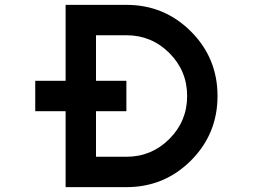

<svg xmlns="http://www.w3.org/2000/svg" viewBox="-20 -770 1040 790"><path d="M500 -750Q656.2 -750 765.6 -640.6Q875 -531.2 875 -375Q875 -218.8 765.6 -109.4Q656.2 0 500 0H250V-312.5H125V-437.5H250V-750ZM500 -125Q603.5 -125 676.8 -198.2Q750 -271.5 750 -375Q750 -478.5 676.8 -551.8Q603.5 -625 500 -625H375V-437.5H500V-312.5H375V-125Z"/></svg>

Font: Xanmono
Style: Regular
Weight: 400
Designer: GGBotNet
Foundry: GGBotNet
Version: 1.00